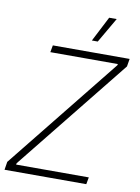

<svg xmlns="http://www.w3.org/2000/svg" viewBox="-97 -963 751 1027"><g transform="rotate(10 278.5 -449.0)"><path d="M1 0H445L452 -38H57L59 -46L550 -658L557 -700H140L133 -662H500L498 -655L8 -44ZM452 -898H411L341 -762H373Z"/></g></svg>

Font: Fixel Text 20240404 ExtraLight
Style: Italic
Weight: 200
Width: 4
Italic angle: -10°
Designer: AlfaBravo + MacPaw
Foundry: Kyrylo Tkachov, Marchela Mozhyna, Serhii Makarenko, Maria Weinstein, Zakhar Kryvoshyya
Version: Version 1.211;Glyphs 3.2 (3225)